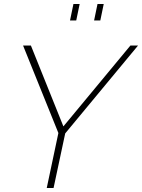

<svg xmlns="http://www.w3.org/2000/svg" viewBox="-20 -937 708 957"><path d="M271 -274 95 -710H134L296 -307L630 -710H668L305 -272L247 0H213ZM329 -835 346 -917H377L360 -835ZM449 -835 466 -917H497L480 -835Z"/></svg>

Font: Raleway ExtraLight
Style: Italic
Weight: 200
Italic angle: -12°
Designer: Matt McInerney, Pablo Impallari, Rodrigo Fuenzalida
Foundry: Matt McInerney, Pablo Impallari, Rodrigo Fuenzalida
Version: Version 4.026